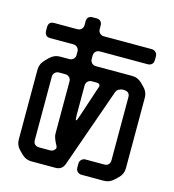

<svg xmlns="http://www.w3.org/2000/svg" viewBox="-125 -872 978 1080"><g transform="rotate(15 364.0 -332.0)"><path d="M81 61 100 80Q124 104 157 104H298Q336 104 349 67L510 -390Q515 -406 527.5 -412.5Q540 -419 553 -419Q591 -419 591 -386V-19Q591 -4 582.5 5.5Q574 15 557 15H449Q435 15 425.5 24.5Q416 34 416 48V71Q416 85 425.5 94.5Q435 104 449 104H579Q612 104 637 80L657 61Q681 37 681 4V-407Q681 -440 657 -464L638 -483Q614 -507 581 -507H369Q355 -507 345.5 -516.5Q336 -526 336 -540V-560Q336 -574 345.5 -583.5Q355 -593 369 -593H647Q662 -593 671.5 -601.5Q681 -610 681 -627V-648Q681 -662 671.5 -671.5Q662 -681 647 -681H369Q355 -681 345.5 -690.5Q336 -700 336 -714V-735Q336 -749 328 -758.5Q320 -768 303 -768H282Q248 -768 248 -735V-714Q248 -700 238.5 -690.5Q229 -681 215 -681H80Q47 -681 47 -648V-627Q47 -612 55 -602.5Q63 -593 80 -593H215Q229 -593 238.5 -583.5Q248 -574 248 -560V-540Q248 -526 238.5 -516.5Q229 -507 215 -507H162Q127 -507 102 -482L82 -462Q57 -437 57 -402V4Q57 37 81 61ZM341 -184Q336 -184 336 -216V-386Q336 -400 345.5 -409.5Q355 -419 369 -419H396Q417 -419 417 -404Q417 -399 413 -390L354 -212Q345 -184 341 -184ZM145 -17V-386Q145 -400 154.5 -409.5Q164 -419 179 -419H215Q229 -419 238.5 -409.5Q248 -400 248 -386V-81Q248 -58 271 -17Q274 -11 274 -6Q274 0 265.5 8.5Q257 17 242 17H179Q164 17 154.5 8.5Q145 0 145 -17Z"/></g></svg>

Font: WDXL Lubrifont SC
Style: Regular
Weight: 400
Designer: [WDXL Lubrifont] Copyright 2020-2022 (c) NightFurySL2001, Skr-ZERO; [ZCOOL QingKe HuangYou] Copyright 2018-2022 (c) The 
Version: Version 2.001;hotconv 1.1.1;makeotfexe 2.6.0